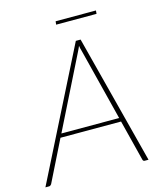

<svg xmlns="http://www.w3.org/2000/svg" viewBox="-140 -920 859 1010"><g transform="rotate(-15 289.0 -415.0)"><path d="M0 0ZM542.5 0H522Q514 0 511.5 -8L455 -231.5H125L14 -8Q11.5 -4.5 8.2 -2.2Q5 0 1 0H-19L335 -703H361ZM135.5 -252H450L351 -644.5Q349 -651.5 347.2 -658.5Q345.5 -665.5 344.5 -673.5Q341 -665.5 337.8 -658.5Q334.5 -651.5 331 -644.5ZM259 -830H478.5L477 -812H257Z"/></g></svg>

Font: Lato Thin
Style: Italic
Weight: 200
Italic angle: -7°
Designer: Lukasz Dziedzic
Foundry: tyPoland Lukasz Dziedzic
Version: Version 2.007; 2014-02-27